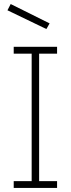

<svg xmlns="http://www.w3.org/2000/svg" viewBox="-20 -932 351 952"><path d="M263 0H48V-34H137V-666H48V-700H263V-666H174V-34H263ZM210 -788 17 -881 33 -912 226 -816Z"/></svg>

Font: Storia Sans Thin
Style: Regular
Weight: 100
Designer: Accademia di Belle Arti di Urbino and others
Foundry: Accademia di Belle Arti di Urbino and others.
Version: Version 60.001;May 25, 2020;FontCreator 12.0.0.2522 64-bit